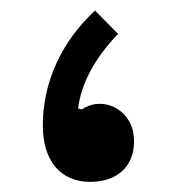

<svg xmlns="http://www.w3.org/2000/svg" viewBox="-20 -349 341 370"><path d="M163.1 -328.6C99.1 -269.5 62.5 -190.9 62.5 -107.4C62.5 -39.1 96.7 1.5 153.8 1.5C204.1 1.5 238.3 -26.9 238.3 -76.2C238.3 -97.7 231.9 -115.2 218.8 -128.9C205.6 -142.1 189.9 -148.9 171.9 -148.9C160.2 -148.9 148.9 -145.5 137.7 -138.2L130.4 -140.1C136.7 -188.5 162.1 -236.3 207.5 -283.7Z"/></svg>

Font: Estedad Bold
Style: Regular
Weight: 700
Designer: Amin Abedi
Version: Version 7.3